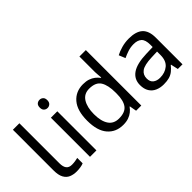

<svg xmlns="http://www.w3.org/2000/svg" viewBox="-40 -1306 1861 1861"><g transform="rotate(-45 891.0 -375.0)"><path d="M243 10Q199 10 164.5 -4.5Q130 -19 110 -55.5Q90 -92 90 -157V-714H179V-165Q179 -117 197.5 -93Q216 -69 256 -69Q278 -69 301.5 -72.5Q325 -76 338 -80V-6Q324 1 296.5 5.5Q269 10 243 10Z M521 -536V0H433V-536ZM478 -737Q498 -737 513.5 -723.5Q529 -710 529 -681Q529 -653 513.5 -639Q498 -625 478 -625Q456 -625 441 -639Q426 -653 426 -681Q426 -710 441 -723.5Q456 -737 478 -737Z M881 10Q781 10 721 -59.5Q661 -129 661 -267Q661 -405 721.5 -475.5Q782 -546 882 -546Q924 -546 955 -535.5Q986 -525 1009 -507Q1032 -489 1048 -467H1054Q1053 -480 1050.5 -505.5Q1048 -531 1048 -546V-760H1136V0H1065L1052 -72H1048Q1032 -49 1009 -30.5Q986 -12 954.5 -1Q923 10 881 10ZM895 -63Q980 -63 1014.5 -109.5Q1049 -156 1049 -250V-266Q1049 -366 1016 -419.5Q983 -473 894 -473Q823 -473 787.5 -416.5Q752 -360 752 -265Q752 -169 787.5 -116Q823 -63 895 -63Z M1509 -545Q1607 -545 1654 -502Q1701 -459 1701 -365V0H1637L1620 -76H1616Q1593 -47 1568.5 -27.5Q1544 -8 1512.5 1Q1481 10 1436 10Q1388 10 1349.5 -7Q1311 -24 1289 -59.5Q1267 -95 1267 -149Q1267 -229 1330 -272.5Q1393 -316 1524 -320L1615 -323V-355Q1615 -422 1586 -448Q1557 -474 1504 -474Q1462 -474 1424 -461.5Q1386 -449 1353 -433L1326 -499Q1361 -518 1409 -531.5Q1457 -545 1509 -545ZM1535 -259Q1435 -255 1396.5 -227Q1358 -199 1358 -148Q1358 -103 1385.5 -82Q1413 -61 1456 -61Q1524 -61 1569 -98.5Q1614 -136 1614 -214V-262Z"/></g></svg>

Font: utamil15
Style: Book
Weight: 400
Designer: Jelle Bosma - Monotype Design Team
Foundry: Monotype Imaging Inc.
Version: Version 2.003